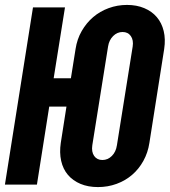

<svg xmlns="http://www.w3.org/2000/svg" viewBox="-50 -750 690 780"><path d="M84 -720H214L168 -432H238L257 -551Q263 -591 282 -624Q301 -657 328.5 -680.5Q356 -704 391.5 -717Q427 -730 466 -730Q505 -730 536 -717Q567 -704 587 -680.5Q607 -657 615 -624Q623 -591 617 -551L557 -170Q551 -130 532.5 -96.5Q514 -63 486.5 -39.5Q459 -16 423.5 -3Q388 10 348 10Q308 10 277 -3Q246 -16 226 -39.5Q206 -63 198.5 -96.5Q191 -130 197 -170L220 -317H150L100 0H-30ZM448 -620Q426 -620 409.5 -603.5Q393 -587 389 -561L325 -160Q321 -133 332.5 -116.5Q344 -100 366 -100Q388 -100 404.5 -116.5Q421 -133 425 -160L489 -561Q493 -587 481.5 -603.5Q470 -620 448 -620Z"/></svg>

Font: JetBrains Mono ExtraBold
Style: Italic
Weight: 800
Designer: Philipp Nurullin, Konstantin Bulenkov
Foundry: JetBrains
Version: Version 1.000; ttfautohint (v1.8.3)